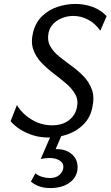

<svg xmlns="http://www.w3.org/2000/svg" viewBox="-20 -688 562 976"><path d="M225 11Q184 11 147.5 -0.5Q111 -12 82 -30.5Q53 -49 34 -72L66 -154Q84 -124 111.5 -101Q139 -78 172.5 -64.5Q206 -51 244 -51Q297 -51 330 -76.5Q363 -102 371 -142Q379 -180 362.5 -209Q346 -238 316 -263.5Q286 -289 252.5 -314.5Q219 -340 191 -369Q163 -398 149.5 -435.5Q136 -473 148 -523Q161 -574 194 -606Q227 -638 272 -653Q317 -668 362 -668Q410 -668 451.5 -652.5Q493 -637 522 -606L490 -532Q464 -569 428 -588Q392 -607 352 -607Q324 -607 297.5 -597Q271 -587 252 -568Q233 -549 227 -522Q219 -484 234.5 -455Q250 -426 279.5 -402Q309 -378 343 -353.5Q377 -329 405.5 -299.5Q434 -270 447.5 -231.5Q461 -193 449 -140Q439 -91 406 -57Q373 -23 326 -6Q279 11 225 11ZM239 0H293L253 93L215 80Q225 74 238.5 72Q252 70 268 70Q317 70 347.5 98Q378 126 374 173Q369 216 331.5 242Q294 268 235 268Q205 268 180.5 259.5Q156 251 137 235L160 193Q174 205 194 211Q214 217 233 217Q266 217 283.5 200Q301 183 302 163Q304 142 284 128.5Q264 115 230 115Q221 115 210 116.5Q199 118 187 120Z"/></svg>

Font: Ysabeau Office Medium
Style: Italic
Weight: 500
Italic angle: -12°
Designer: Christian Thalmann (Catharsis Fonts)
Version: Version 2.001;gftools[0.9.30]; featfreeze: tnum,lnum,ss02